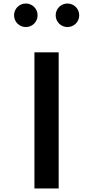

<svg xmlns="http://www.w3.org/2000/svg" viewBox="-20 -1098 532 1093"><path d="M127 -1078C89.8 -1078 60 -1048.2 60 -1011C60 -973.8 89.8 -944 127 -944C164.2 -944 194 -973.8 194 -1011C194 -1048.2 164.2 -1078 127 -1078ZM364 -1078C326.8 -1078 297 -1048.2 297 -1011C297 -973.8 326.8 -944 364 -944C401.2 -944 431 -973.8 431 -1011C431 -1048.2 401.2 -1078 364 -1078ZM314 -800H176V-25H314Z"/></svg>

Font: Hussar Ekologiczny
Style: Regular
Weight: 400
Foundry: Cannot Into Space Fonts
Version: Version 0.97